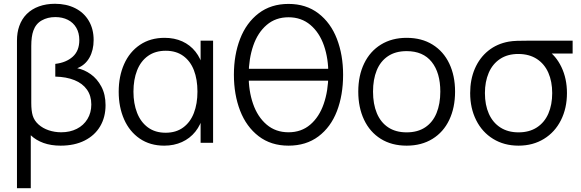

<svg xmlns="http://www.w3.org/2000/svg" viewBox="-20 -755 3070 1015"><path d="M69.7 -540Q69.7 -582.8 81.7 -616.7Q94.7 -654.2 121.2 -680.8Q147.8 -707.3 186.1 -721.2Q224.3 -735 270.7 -735Q330.8 -735 377.2 -711.8Q423.7 -688.5 449.3 -645.1Q475 -601.7 475 -543.3Q475 -490 452.9 -450.5Q430.8 -411 388.3 -394.3Q425.2 -387.2 459.5 -362.9Q493.8 -338.7 515.9 -297.1Q538 -255.5 538 -199.3Q538 -135.8 509.6 -87.5Q481.2 -39.2 427.6 -12.1Q374 15 300.3 15Q249.8 15 209.9 0.7Q170 -13.7 142.7 -40V240H69.7ZM303.7 -55.7Q350 -55.7 386.1 -74Q422.2 -92.3 442.4 -125.8Q462.7 -159.2 462.7 -202.7Q462.7 -248.8 439.6 -281.4Q416.5 -314 373.8 -331.3Q331 -348.7 272.3 -350V-417.3Q329.7 -424 364.5 -455.2Q399.3 -486.3 399.3 -543Q399.3 -580.7 383.4 -608.1Q367.5 -635.5 338.8 -650.1Q310 -664.7 272.3 -664.7Q231.7 -664.7 200.4 -646.9Q169.2 -629.2 156.3 -592.7Q145.3 -562.3 145.3 -511.7V-211Q145.3 -169.3 153 -143.7Q161.3 -116.8 183.8 -96.8Q206.2 -76.8 237.7 -66.2Q269.2 -55.7 303.7 -55.7Z M848.2 15Q773.5 15 719.1 -22.1Q664.7 -59.2 636.1 -123.9Q607.5 -188.7 607.5 -270Q607.5 -351.7 636.2 -416.3Q665 -481 719.9 -518Q774.8 -555 850.2 -555Q902 -555 943.7 -536.2Q985.3 -517.3 1013.4 -481.8Q1041.5 -446.2 1053.8 -397.3L1040.5 -371V-540H1106.5V0H1040.5V-170.7L1053.8 -144.3Q1041.5 -95 1012.8 -59.1Q984 -23.2 941.8 -4.1Q899.7 15 848.2 15ZM855.5 -53.3Q910.7 -53.3 948.4 -81.1Q986.2 -108.8 1005 -157.8Q1023.8 -206.8 1023.8 -270.7Q1023.8 -335.2 1005.1 -383.7Q986.3 -432.2 948.7 -459.4Q911 -486.7 856.2 -486.7Q801 -486.7 762.6 -459.4Q724.2 -432.2 704.8 -383.2Q685.5 -334.3 685.5 -270.3Q685.5 -207.8 704.6 -158.8Q723.7 -109.7 761.9 -81.5Q800.2 -53.3 855.5 -53.3Z M1270.8 -328.7V-391.3H1741.5V-328.7ZM1505.2 15Q1412.5 15 1347.3 -35Q1282.2 -85 1249.3 -170Q1216.5 -255 1216.5 -360Q1216.5 -464.7 1249.3 -549.7Q1282.2 -634.7 1347.3 -684.5Q1412.5 -734.3 1505.2 -734.3Q1597.8 -734.3 1663 -684.5Q1728.2 -634.7 1761 -549.7Q1793.8 -464.7 1793.8 -360Q1793.8 -252.3 1761.2 -167.5Q1728.5 -82.7 1663.3 -33.8Q1598.2 15 1505.2 15ZM1505.2 -55.7Q1573 -55.7 1620.2 -96.2Q1667.5 -136.7 1691.3 -205.7Q1715.2 -274.7 1715.8 -360Q1716.5 -444.7 1692.7 -513.7Q1668.8 -582.7 1620.9 -623.2Q1573 -663.7 1505.2 -663.7Q1437.3 -663.7 1390.1 -623.3Q1342.8 -583 1319 -514.2Q1295.2 -445.3 1294.5 -360Q1293.8 -275.3 1317.8 -206.2Q1341.8 -137 1389.6 -96.3Q1437.3 -55.7 1505.2 -55.7Z M2129.7 15Q2050.5 15 1992.8 -21.1Q1935.2 -57.2 1904.6 -121.9Q1874 -186.7 1874 -270.7Q1874 -355.2 1905.1 -419.6Q1936.2 -484 1994.1 -519.5Q2052 -555 2129.7 -555Q2209.2 -555 2266.9 -519.1Q2324.7 -483.2 2355.2 -418.8Q2385.7 -354.5 2385.7 -270.7Q2385.7 -185.7 2354.9 -121.1Q2324.2 -56.5 2266.2 -20.8Q2208.3 15 2129.7 15ZM2129.7 -55.3Q2188.2 -55.3 2228.1 -82.1Q2268 -108.8 2287.8 -157.4Q2307.7 -206 2307.7 -270.7Q2307.7 -370.5 2262.2 -427.6Q2216.7 -484.7 2129.7 -484.7Q2070.5 -484.7 2030.8 -457.8Q1991 -431 1971.5 -383Q1952 -335 1952 -270.7Q1952 -205 1972.2 -156.5Q1992.5 -108 2032.2 -81.7Q2072 -55.3 2129.7 -55.3Z M2721.2 15Q2645 15 2586.9 -20.8Q2528.8 -56.5 2497.2 -119.8Q2465.5 -183 2465.5 -263Q2465.5 -334.5 2490.3 -392.1Q2515.2 -449.7 2561.2 -486.8Q2607.2 -523.8 2669.8 -535Q2688.8 -538.3 2714.6 -539.2Q2740.3 -540 2774.5 -540H3007.2V-472H2845.2L2869.5 -493.3Q2919 -461.2 2948.1 -400.2Q2977.2 -339.2 2977.2 -263Q2977.2 -182.8 2945.4 -119.7Q2913.7 -56.5 2855.5 -20.8Q2797.3 15 2721.2 15ZM2721.2 -55.3Q2778.2 -55.3 2818.2 -81.4Q2858.3 -107.5 2878.8 -154.3Q2899.2 -201.2 2899.2 -263Q2899.2 -324 2878.8 -370.5Q2858.3 -417 2818.2 -443.2Q2778 -469.3 2721.2 -469.7Q2663.5 -470 2623.5 -443.3Q2583.5 -416.7 2563.5 -369.7Q2543.5 -322.7 2543.5 -263Q2543.5 -200.3 2564.4 -153.5Q2585.3 -106.7 2625.3 -81Q2665.3 -55.3 2721.2 -55.3Z"/></svg>

Font: Hauora
Style: Regular
Weight: 400
Designer: Wayne Shih
Foundry: WCYS
Version: Version 1.001